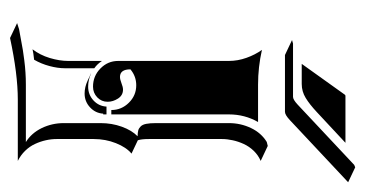

<svg xmlns="http://www.w3.org/2000/svg" viewBox="-194 -510 734 386"><g transform="rotate(90 173.0 -317.0)"><path d="M26.4 15.6 38.6 11.7Q42.7 11 58.3 8.1Q74 5.1 80.9 4Q87.9 2.9 101 1.2Q114 -0.5 125.9 -1.2Q137.7 -2 150.1 -2H265.6Q247.6 -13.2 237.5 -33.9Q227.5 -54.7 227.5 -78.1V-152.3Q227.5 -174.8 234.7 -194.8Q241.9 -214.8 253.9 -226.6Q246.6 -226.8 242.3 -227.9Q238 -229 234.3 -232.7Q230.5 -236.3 229 -243.9Q227.5 -251.5 227.5 -263.7V-410.2Q227.5 -433.8 237.4 -454.6Q247.3 -475.3 265.4 -486.3L273.4 -488.3L303.5 -474.1Q292 -469.2 283.2 -460.1Q274.4 -450.9 269.4 -439.9Q264.4 -429 262 -417.8Q259.5 -406.7 259.5 -396.2V-249.5Q259.5 -234.4 262 -227.1L288.8 -214.4Q276.1 -203.9 267.8 -183Q259.5 -162.1 259.5 -138.4V-64Q259.5 -53 262 -42.1Q264.4 -31.2 269.4 -20.4Q274.4 -9.5 283.2 -0.5Q292 8.5 303.5 14.2H180.4Q128.9 14.2 56.4 29.8ZM60.5 -537.1 67.6 -539.1H174.8Q180.2 -539.1 190.2 -548.3L311.5 -662.1L316.4 -664.1L346.4 -649.9L221.4 -532.7Q210.9 -522.9 204.8 -522.9H90.6ZM79.1 -15.4Q90.6 -30.3 96.6 -50Q102.5 -69.8 102.5 -86.9V-155Q108.9 -145.3 117.2 -139.6V-80.1Q117.2 -66.2 112.8 -49.6Q108.4 -33 100.1 -18.6Q85.9 -17.1 79.1 -15.4ZM80.3 -476.6Q115 -468.8 150.1 -468.8H225.3Q210 -442.1 210 -410.2V-173.8H201.2Q201.2 -194.3 186.5 -209.1Q171.9 -223.9 151.4 -223.9Q133.3 -223.9 119.4 -212.2Q119.4 -191.4 134.5 -191.2Q139.6 -191.2 147.3 -194.2Q155 -197.3 160.2 -197.3Q171.6 -197.3 178.1 -187.3Q184.6 -177.2 184.6 -166.3Q184.6 -154.1 175.7 -145.5Q166.7 -137 154.3 -137Q132.8 -137 117.7 -151.9Q102.5 -166.7 102.5 -187.7V-410.2Q102.5 -428 96.3 -445.4Q90.1 -462.9 80.3 -476.6ZM108.4 -556.6 170.4 -643.3Q171.1 -644.5 173.1 -644.5H267.1L205.6 -587.2Q189.7 -572.3 176.8 -564.5Q163.8 -556.6 148.9 -556.6ZM127.9 -132.8V-133.1Q140.4 -127.2 154.3 -127.2Q170.2 -127.2 181.8 -137.8Q193.4 -148.4 194.3 -164.1H210V-157.5H208.5Q207.5 -141.8 195.8 -131Q184.1 -120.1 168 -120.1Q155 -120.1 142.1 -126.2Z"/></g></svg>

Font: AgreloyS1
Style: Medium
Weight: 400
Designer: gluk
Foundry: gluk
Version: Version 0.27